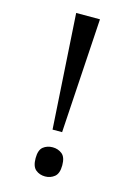

<svg xmlns="http://www.w3.org/2000/svg" viewBox="-112 -770 565 834"><g transform="rotate(15 170.5 -353.5)"><path d="M156 -198 124 -714H231L199 -198ZM177 7Q152 7 134.5 -7.5Q117 -22 117 -59Q117 -96 134.5 -110Q152 -124 177 -124Q201 -124 219 -110Q237 -96 237 -59Q237 -22 219 -7.5Q201 7 177 7Z"/></g></svg>

Font: Noto Serif Khojki
Style: Regular
Weight: 400
Designer: Juan Bruce
Version: Version 2.002